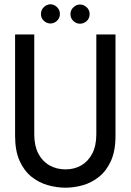

<svg xmlns="http://www.w3.org/2000/svg" viewBox="-20 -860 606 891"><path d="M516 -230V-700H427V-237Q427 -184 408.5 -148Q390 -112 358 -93Q326 -74 284 -74Q242 -74 209 -93Q176 -112 157.5 -148Q139 -184 139 -237V-700H50V-230Q50 -160 71 -113.5Q92 -67 126.5 -39.5Q161 -12 202.5 -0.5Q244 11 284 11Q324 11 364.5 -0.5Q405 -12 439.5 -39.5Q474 -67 495 -113.5Q516 -160 516 -230ZM214 -751Q197 -751 183.5 -763.5Q170 -776 170 -795Q170 -814 183.5 -827Q197 -840 214 -840Q231 -840 244.5 -827Q258 -814 258 -795Q258 -776 244.5 -763.5Q231 -751 214 -751ZM351 -750Q334 -750 320.5 -762.5Q307 -775 307 -795Q307 -813 320.5 -826Q334 -839 351 -839Q369 -839 382.5 -826Q396 -813 396 -795Q396 -775 382.5 -762.5Q369 -750 351 -750Z"/></svg>

Font: Phudu
Style: Regular
Weight: 400
Version: Version 1.005;gftools[0.9.23]